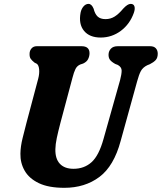

<svg xmlns="http://www.w3.org/2000/svg" viewBox="-20 -932 812 964"><path d="M499.5 -233.5 583 -530Q590.5 -558.5 590.8 -576.8Q591 -595 571.5 -606L558.5 -611Q539 -622 531.8 -632.2Q524.5 -642.5 525 -658.5Q525.5 -675.5 537 -687.8Q548.5 -700 571.5 -700H733.5Q753 -700 762.5 -689.5Q772 -679 772 -662.5Q772 -641.5 761.5 -630.2Q751 -619 732 -609.5L719.5 -604.5Q697 -593.5 687.2 -575.2Q677.5 -557 668.5 -523.5L586 -225Q552 -98 479 -43.5Q406 11 303 11Q223.5 11 174.8 -12.5Q126 -36 103.8 -75Q81.5 -114 82.5 -160.5Q83 -196.5 93.5 -238.8Q104 -281 113 -315.5L172 -537.5Q178.5 -562.5 176.5 -583.8Q174.5 -605 164.5 -612L153.5 -617.5Q139 -629 133.5 -637.8Q128 -646.5 128.5 -662Q128.5 -677.5 138.2 -688.8Q148 -700 164.5 -700H389.5Q430 -700 429.5 -663.5Q429 -648.5 422.2 -635Q415.5 -621.5 397.5 -613L382.5 -608Q366.5 -601 358.8 -585.2Q351 -569.5 344 -542L283.5 -315.5Q271.5 -269.5 265 -238.5Q258.5 -207.5 258 -183Q257 -134.5 280.8 -109.5Q304.5 -84.5 349 -84.5Q403 -84.5 439.8 -117.8Q476.5 -151 499.5 -233.5ZM510 -836Q535 -836 555.8 -849Q576.5 -862 598.5 -888.5Q620.5 -912.5 636 -912.5Q651 -912.5 655 -900Q659 -887.5 652 -867.5Q632 -811 586.8 -777.2Q541.5 -743.5 485.5 -743.5Q429.5 -743.5 401.8 -777.2Q374 -811 384.5 -868Q388.5 -887.5 399.5 -900Q410.5 -912.5 424.5 -912.5Q440 -912.5 450 -888.5Q456.5 -862 470.2 -849Q484 -836 510 -836Z"/></svg>

Font: Fraunces 144pt S100
Style: Bold Italic
Weight: 700
Italic angle: -16°
Version: Version 1.000; ttfautohint (v1.8.3)